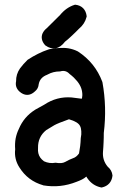

<svg xmlns="http://www.w3.org/2000/svg" viewBox="-20 -779 540 821"><path d="M236.8 -714.8Q263.2 -747.1 298.8 -758.3L300.8 -758.8H302.7Q323.2 -756.3 335.7 -743.7Q348.1 -731 350.6 -710V-708.5L350.1 -706.5Q342.8 -676.8 317.4 -655.8Q311.5 -649.9 305.7 -644Q299.8 -638.2 293.9 -632.6Q288.1 -627 282.2 -621.6Q276.4 -616.2 270.3 -610.8Q264.2 -605.5 257.8 -600.6Q249 -588.9 239 -581.8Q229 -574.7 218.3 -572.8Q207.5 -570.8 196.3 -573.7Q185.1 -576.7 173.8 -585L172.9 -585.4L172.4 -586.4Q161.6 -598.6 159.2 -611.6Q156.7 -624.5 162.1 -636.5Q167.5 -648.4 180.2 -658.7Q208 -686.5 236.8 -714.8ZM189.5 -568.4Q219.7 -574.2 250.5 -574.2Q261.2 -574.2 271.7 -572.5Q282.2 -570.8 292.2 -567.6Q302.2 -564.5 312 -559.6L312.5 -559.1H313Q386.7 -511.2 417.5 -429.2V-428.2L418 -427.7Q437.5 -320.3 423.8 -210.4Q423.8 -200.2 423.6 -190.2Q423.3 -180.2 422.9 -170.4Q422.4 -160.6 421.9 -150.6Q421.4 -140.6 420.4 -129.9Q417.5 -93.8 440.4 -66.4Q458.5 -51.3 460.9 -29.3V-28.3V-27.3Q458.5 -7.3 447 5.4Q435.5 18.1 416 22.5H414.1H412.1Q375 14.6 353.5 -17.1L353 -17.6L352.5 -18.1Q351.6 -20.5 350.6 -22Q349.6 -23.4 348.6 -23.9Q348.6 -23.9 348.1 -23.7Q347.7 -23.4 347.7 -22.9Q340.8 -16.6 330.6 -11.5Q320.3 -6.3 307.1 -1.5Q238.3 25.9 165.5 13.7H165L164.6 13.2Q99.1 -5.4 63 -63Q40 -98.6 44.9 -140.6Q43.9 -152.8 44.4 -164.3Q44.9 -175.8 46.9 -187Q51.3 -209 60.5 -227.5Q82 -279.3 129.4 -309.1H129.9V-309.6Q149.4 -319.8 169.4 -331.5Q223.1 -367.2 286.1 -362.3Q310.1 -359.4 328.6 -356.9H329.6Q330.1 -357.4 330.8 -360.6Q331.5 -363.8 332 -370.1Q332.5 -376.5 331.1 -386.2Q330.1 -393.6 327.6 -400.9Q325.2 -408.2 320.8 -416Q316.4 -423.8 310.1 -431.6Q303.7 -439.5 295.7 -447.3Q287.6 -455.1 277.3 -462.9L276.9 -463.4L276.4 -463.9Q260.7 -480 238.8 -474.1L237.8 -473.6H236.3Q207.5 -473.6 183.6 -460.4L182.6 -460L182.1 -459.5Q150.9 -448.2 145.5 -418.9Q144 -399.9 129.4 -388.2Q113.3 -373 95.9 -373.3Q78.6 -373.5 62.5 -388.2Q43.5 -406.2 48.8 -431.6Q48.3 -461.4 65.4 -486.3Q79.6 -505.4 97.7 -522.9L98.1 -523.4L99.1 -523.9Q109.4 -530.8 120.4 -537.1Q131.3 -543.5 142.3 -548.8Q153.3 -554.2 164.8 -559.1Q176.3 -564 188.5 -567.9H189ZM274.9 -269Q228 -252.4 212.4 -243.7Q195.8 -233.9 177.7 -222.7Q141.6 -193.8 142.6 -146.5V-146V-145.5Q141.6 -133.8 144 -123.5Q146.5 -113.3 152.3 -105Q158.2 -96.7 168 -89.4Q191.4 -78.6 216.3 -83H217.8H219.2Q244.1 -78.6 258.3 -86.4Q276.4 -96.7 293.5 -103Q299.8 -105 306.2 -110.1Q312.5 -115.2 317.9 -123Q324.2 -154.8 325.2 -186V-186.5V-187.5Q327.1 -196.3 327.6 -203.9Q328.1 -211.4 327.6 -218Q327.1 -224.6 325.9 -230.2Q324.7 -235.8 322.3 -240.2Q314 -257.8 274.9 -269Z"/></svg>

Font: NaikaiFont
Style: Bold
Weight: 700
Version: Version 1.89